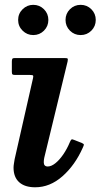

<svg xmlns="http://www.w3.org/2000/svg" viewBox="-20 -760 416 794"><path d="M313.5 -615Q339.5 -615 357.8 -633.2Q376 -651.5 376 -677.5Q376 -703.5 357.8 -721.8Q339.5 -740 313.5 -740Q287.5 -740 269.2 -721.8Q251 -703.5 251 -677.5Q251 -651.5 269.2 -633.2Q287.5 -615 313.5 -615ZM117.5 -615Q143.5 -615 161.8 -633.2Q180 -651.5 180 -677.5Q180 -703.5 161.8 -721.8Q143.5 -740 117.5 -740Q92 -740 73.5 -721.8Q55 -703.5 55 -677.5Q55 -651.5 73.5 -633.2Q92 -615 117.5 -615ZM259.5 -505.5Q261.5 -515.5 259.5 -517.8Q257.5 -520 245.5 -520H41.5Q33.5 -520 31.2 -517Q29 -514 29 -505.5V-462.5Q29 -454.5 31.8 -452.2Q34.5 -450 42.5 -450H104Q115 -450 116.8 -447.5Q118.5 -445 116.5 -436.5L40.5 -101.5Q39.5 -95 37.8 -84.8Q36 -74.5 36 -67Q36 -27.5 59.2 -6.5Q82.5 14.5 125.5 14.5Q186.5 14.5 238.2 -31Q290 -76.5 322.5 -149.5Q326.5 -158 326.8 -161.5Q327 -165 318 -169L287.5 -181Q278.5 -185 275.8 -183.2Q273 -181.5 269.5 -173.5Q257.5 -144.5 241.5 -121.2Q225.5 -98 208.8 -84.8Q192 -71.5 177.5 -71.5Q161 -71.5 161 -89Q161 -93 161.5 -98.2Q162 -103.5 163 -107.5Z"/></svg>

Font: Besley SemiBold
Style: Italic
Weight: 600
Italic angle: -13°
Designer: Owen Earl
Foundry: indestructible type*
Version: Version 2.001